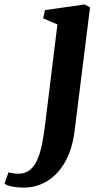

<svg xmlns="http://www.w3.org/2000/svg" viewBox="-141 -580 464 856"><path d="M191.5 4.5Q181 86 149 142.2Q117 198.5 69.2 227.5Q21.5 256.5 -36 256.5Q-63 256.5 -86.8 251.8Q-110.5 247 -121 238.5L-103 188Q-96 190.5 -83 192.5Q-70 194.5 -59.5 194.5Q-29 194.5 -8.2 178Q12.5 161.5 25.5 131.8Q38.5 102 46.5 62.2Q54.5 22.5 60 -24L115 -471L51.5 -498L59.5 -535L236 -560L260.5 -547.5Z"/></svg>

Font: Merriweather 36pt
Style: Bold Italic
Weight: 700
Italic angle: -7.8°
Version: Version 2.101